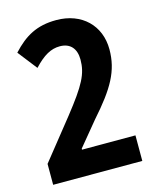

<svg xmlns="http://www.w3.org/2000/svg" viewBox="-110 -801 719 878"><g transform="rotate(-15 250.0 -362.0)"><path d="M454 0V-121H201V-126L295 -240C398 -356 441 -430 441 -532C441 -645 361 -724 240 -724C148 -724 90 -691 30 -626L101 -535C147 -584 183 -604 225 -604C274 -604 301 -573 301 -521C301 -454 276 -406 182 -287L32 -99V0Z"/></g></svg>

Font: Noto Sans Ethiopic Condensed
Style: Bold
Weight: 700
Width: 3
Designer: Monotype Design Team
Foundry: Monotype Imaging Inc.
Version: Version 2.102